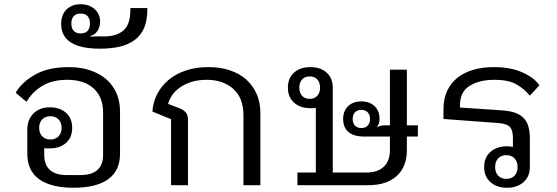

<svg xmlns="http://www.w3.org/2000/svg" viewBox="-20 -875 2630 907"><path d="M328 12Q222 12 165.5 -28Q109 -68 109 -149V-261Q109 -310 138 -339Q167 -368 215 -368Q263 -368 292 -342Q321 -316 321 -271Q321 -226 292 -200Q263 -174 215 -174Q208 -174 201.5 -174Q195 -174 189 -176V-142Q189 -97 215.5 -72.5Q242 -48 296 -48H360Q414 -48 440.5 -72.5Q467 -97 467 -142V-345Q467 -416 422.5 -457Q378 -498 298 -498Q226 -498 178.5 -468.5Q131 -439 105 -394L54 -437Q84 -488 146.5 -523Q209 -558 305 -558Q361 -558 405.5 -543Q450 -528 481.5 -501Q513 -474 530 -435.5Q547 -397 547 -349V-149Q547 -68 490.5 -28Q434 12 328 12ZM218 -216Q242 -216 256.5 -231Q271 -246 271 -271Q271 -296 256.5 -311Q242 -326 218 -326Q194 -326 179.5 -311Q165 -296 165 -271Q165 -246 179.5 -231Q194 -216 218 -216Z M453 -645Q269 -645 269 -762Q269 -806 294.5 -830.5Q320 -855 361 -855Q402 -855 427.5 -831.5Q453 -808 453 -773Q453 -748 440.5 -729Q428 -710 406 -705V-703Q414 -702 421 -702.5Q428 -703 432 -703H474Q530 -703 563 -731Q596 -759 596 -830V-837H676V-830Q676 -778 660.5 -742.5Q645 -707 615.5 -685.5Q586 -664 545 -654.5Q504 -645 453 -645ZM361 -717Q383 -717 394 -729.5Q405 -742 405 -764Q405 -786 394 -798.5Q383 -811 361 -811Q339 -811 328 -798.5Q317 -786 317 -764Q317 -742 328 -729.5Q339 -717 361 -717Z M788 -312 700 -348Q703 -394 723.5 -432.5Q744 -471 778 -499Q812 -527 859.5 -542.5Q907 -558 964 -558Q1020 -558 1065.5 -543Q1111 -528 1143 -499.5Q1175 -471 1192.5 -431Q1210 -391 1210 -341V0H1130V-331Q1130 -412 1082 -455Q1034 -498 956 -498Q889 -498 839 -467.5Q789 -437 774 -384L827 -364Q847 -356 857.5 -344Q868 -332 868 -309V0H788Z M1472 -60V-366Q1465 -364 1459 -364Q1453 -364 1446 -364Q1398 -364 1369 -390Q1340 -416 1340 -461Q1340 -506 1369 -532Q1398 -558 1446 -558Q1494 -558 1523 -532Q1552 -506 1552 -461V-60H1711Q1764 -60 1793 -87.5Q1822 -115 1822 -166V-230H1701Q1651 -230 1626 -251.5Q1601 -273 1601 -313Q1601 -351 1624.5 -373.5Q1648 -396 1687 -396Q1726 -396 1749.5 -373.5Q1773 -351 1773 -313Q1773 -289 1759 -273Q1777 -283 1797 -283H1822V-546H1902V-283H1954V-230H1902V-166Q1902 -87 1854 -43.5Q1806 0 1719 0H1385V-60ZM1443 -408Q1466 -408 1479 -422.5Q1492 -437 1492 -461Q1492 -485 1479 -499.5Q1466 -514 1443 -514Q1420 -514 1407 -499.5Q1394 -485 1394 -461Q1394 -437 1407 -422.5Q1420 -408 1443 -408ZM1687 -270Q1706 -270 1717 -281.5Q1728 -293 1728 -313Q1728 -333 1717 -344.5Q1706 -356 1687 -356Q1668 -356 1657 -344.5Q1646 -333 1646 -313Q1646 -293 1657 -281.5Q1668 -270 1687 -270Z M2375 12Q2327 12 2297 -14.5Q2267 -41 2267 -86Q2267 -131 2297 -157.5Q2327 -184 2375 -184Q2389 -184 2403 -181V-224Q2403 -261 2388 -276Q2373 -291 2331 -294L2075 -313V-360Q2075 -408 2092 -445Q2109 -482 2140 -507Q2171 -532 2215 -545Q2259 -558 2314 -558Q2393 -558 2449 -532.5Q2505 -507 2528 -472L2483 -423Q2457 -455 2419.5 -476.5Q2382 -498 2317 -498Q2244 -498 2198.5 -469.5Q2153 -441 2153 -379V-367L2347 -354Q2381 -352 2406.5 -344.5Q2432 -337 2449 -322Q2466 -307 2474.5 -282.5Q2483 -258 2483 -222V-86Q2483 -41 2453 -14.5Q2423 12 2375 12ZM2372 -142Q2348 -142 2333.5 -127Q2319 -112 2319 -86Q2319 -60 2333.5 -45Q2348 -30 2372 -30Q2396 -30 2410.5 -45Q2425 -60 2425 -86Q2425 -112 2410.5 -127Q2396 -142 2372 -142Z"/></svg>

Font: IBM Plex Sans Thai Looped
Style: Regular
Weight: 400
Designer: Mike Abbink, Paul van der Laan, Pieter van Rosmalen, Ben Mitchell, Mark Frömberg
Foundry: Bold Monday
Version: Version 1.1